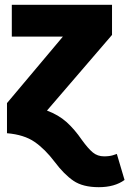

<svg xmlns="http://www.w3.org/2000/svg" viewBox="-20 -553 537 797"><path d="M390 224Q324 224 285 197.5Q246 171 207 119Q167 66 123.5 36Q80 6 9 0V-125L241 -401H29V-533H445V-408L175 -94Q223 -76 256 -46.5Q289 -17 320 28Q346 64 365.5 80Q385 96 412 96Q434 96 448.5 91.5Q463 87 465 86L497 194Q456 224 390 224Z"/></svg>

Font: Trujillo ExtraBold
Style: Regular
Weight: 800
Designer: Fira Sans original fonts by bBox Type GmbH, Carrois Corporate GbR, & Edenspiekermann AG / Changes by Cristiano Sobral
Foundry: Fira Sans original fonts by bBox Type GmbH, Carrois Corporate GbR, & Edenspiekermann AG / Changes by Cristiano Sobral
Version: Version 4.301;July 28, 2020;FontCreator 13.0.0.2655 64-bit